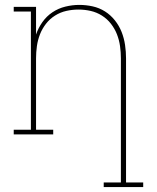

<svg xmlns="http://www.w3.org/2000/svg" viewBox="-20 -548 640 783"><path d="M564 215H403V196H473V-310Q473 -335 469.5 -360Q466 -385 457 -408Q448 -431 432.5 -451Q417 -471 395.5 -484.5Q374 -498 349.5 -503.5Q325 -509 300 -509Q275 -509 250.5 -503.5Q226 -498 204.5 -484.5Q183 -471 167.5 -451Q152 -431 143 -408Q134 -385 130.5 -360Q127 -335 127 -310V-19H197V0H36V-19H106V-501H36V-520H127V-407Q136 -434 153 -458Q170 -482 194 -498Q218 -514 246.5 -521Q275 -528 303 -528Q331 -528 358 -522Q385 -516 408 -501.5Q431 -487 448.5 -465Q466 -443 476 -417.5Q486 -392 490 -364.5Q494 -337 494 -310V196H564Z"/></svg>

Font: Iosevka HT Thin Extended
Style: Regular
Weight: 100
Width: 7
Monospace: yes
Designer: Belleve Invis
Foundry: Belleve Invis
Version: Version 32.3.0; ttfautohint (v1.8.4)